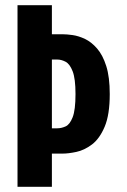

<svg xmlns="http://www.w3.org/2000/svg" viewBox="-20 -720 490 740"><path d="M47.5 0V-700H180V-588H221Q237 -588 260 -584.8Q283 -581.5 307.8 -569.8Q332.5 -558 354.2 -533Q376 -508 389.5 -465.5Q403 -423 403 -357.5Q403 -278 383.5 -231.8Q364 -185.5 334.5 -163.2Q305 -141 274.2 -134.5Q243.5 -128 221 -128H180V0ZM180 -225.5H201Q216.5 -225.5 232.8 -232.8Q249 -240 260 -268Q271 -296 271 -357.5Q271 -417 260 -445.2Q249 -473.5 232.8 -482Q216.5 -490.5 201 -490.5H180Z"/></svg>

Font: Trispace Condensed SemiBold
Style: Regular
Weight: 600
Width: 3
Designer: Tyler Finck
Foundry: Etcetera Type Company
Version: Version 1.210; ttfautohint (v1.8.3)